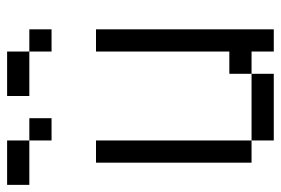

<svg xmlns="http://www.w3.org/2000/svg" viewBox="-145 -645 790 540"><g transform="rotate(-90 250.0 -375.0)"><path d="M187.5 -625V-687.5H125V-625ZM437.5 -625V-687.5H375V-625ZM125 -62.5V0H312.5V-62.5ZM125 -62.5V-500H62.5V-62.5ZM375 -62.5V0H437.5Q437.5 0 437.5 -500H375Q375 -500 375 -125H312.5V-62.5ZM125 -687.5V-750H0V-687.5ZM375 -687.5V-750H250V-687.5Z"/></g></svg>

Font: BFUnifontExMono
Style: Regular
Weight: 500
Version: Version 15.0.06